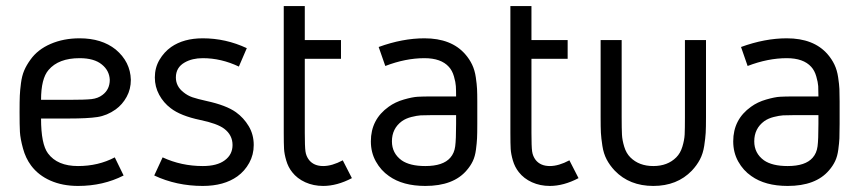

<svg xmlns="http://www.w3.org/2000/svg" viewBox="-20 -611 2855 637"><path d="M139.2 -102.1Q170.4 -60.1 238.8 -60.1Q306.2 -60.1 360.8 -88.9L390.1 -28.8Q322.3 5.9 238.8 5.9Q187.5 5.9 147.5 -11.7Q107.4 -29.3 83 -62Q64.9 -86.4 56.2 -118.7Q47.4 -150.9 46.1 -173.3Q44.9 -195.8 44.9 -238.8Q44.9 -275.9 45.7 -293.5Q46.4 -311 49.6 -335.2Q52.7 -359.4 60.3 -377.2Q67.9 -395 81.1 -413.1Q105 -446.8 147.9 -465.3Q190.9 -483.9 244.1 -483.9Q317.4 -483.9 363.8 -446.8Q412.6 -405.8 414.1 -346.2Q414.1 -314.9 400.1 -289.6Q386.2 -264.2 363.8 -248Q335 -227.5 303 -222.7Q271 -217.8 208 -217.8H116.2Q116.2 -132.8 139.2 -102.1ZM344.2 -346.2Q342.8 -377 317.9 -397Q292.5 -418 244.1 -418Q174.3 -418 141.1 -378.9Q116.2 -350.1 116.2 -279.8H208Q262.2 -279.8 283.7 -282.2Q305.2 -284.7 319.8 -295.9Q344.2 -314 344.2 -346.2Z M798.8 -451.2 772.5 -390.1Q713.9 -418 652.8 -418Q617.7 -418 592.8 -403.8Q563.5 -387.2 563.5 -354Q563.5 -324.7 588.4 -305.2Q602.1 -293.9 618.4 -288.3Q634.8 -282.7 665.5 -275.9Q730.5 -261.7 762.7 -238.8Q788.6 -220.2 805.2 -192.4Q821.8 -164.6 821.8 -129.9Q821.8 -97.7 806.9 -70.6Q792 -43.5 767.6 -25.9Q723.1 5.9 652.8 5.9Q565.4 5.9 491.7 -28.8L519.5 -88.9Q581.5 -60.1 652.8 -60.1Q700.2 -60.1 725.6 -79.1Q751.5 -98.1 751.5 -129.9Q751.5 -163.1 723.6 -184.1Q700.7 -201.2 644.5 -212.9Q579.1 -226.6 546.4 -252Q522.5 -270 508.1 -296.6Q493.7 -323.2 493.7 -354Q493.7 -386.2 509 -412.4Q524.4 -438.5 547.9 -455.1Q589.4 -483.9 652.8 -483.9Q729 -483.9 798.8 -451.2Z M991.2 -169.9Q991.2 -125 993.4 -108.9Q995.6 -92.8 1005.4 -80.1Q1021.5 -60.1 1052.2 -60.1Q1081.5 -60.1 1117.2 -79.1L1147.5 -20Q1098.1 5.9 1052.2 5.9Q1020 5.9 992.9 -6.3Q965.8 -18.6 949.2 -40Q936 -56.6 929.7 -78.4Q923.3 -100.1 922.4 -116.9Q921.4 -133.8 921.4 -169.9V-590.8H991.2V-478H1111.3V-416H991.2Z M1563.5 -200.2Q1563.5 -168 1562.7 -152.3Q1562 -136.7 1559.1 -114.5Q1556.2 -92.3 1548.6 -76.4Q1541 -60.5 1528.3 -45.9Q1484.4 5.9 1391.1 5.9Q1316.4 5.9 1270.5 -26.9Q1243.7 -45.4 1227.1 -75.2Q1210.4 -105 1210.4 -142.1Q1210.4 -214.8 1269.5 -256.8Q1291 -272.5 1319.8 -280.8Q1348.6 -289.1 1366 -290Q1383.3 -291 1411.1 -291H1493.2Q1493.2 -312.5 1492.4 -325.2Q1491.7 -337.9 1486.1 -357.4Q1480.5 -377 1469.2 -389.2Q1443.4 -418 1388.2 -418Q1325.7 -418 1258.3 -392.1L1236.3 -455.1Q1315.4 -483.9 1388.2 -483.9Q1477.5 -483.9 1523.4 -431.2Q1537.6 -415 1546.4 -396.5Q1555.2 -377.9 1558.6 -354.5Q1562 -331.1 1562.7 -315.9Q1563.5 -300.8 1563.5 -273.9ZM1493.2 -200.2V-229H1411.1Q1388.2 -229 1375.7 -228.3Q1363.3 -227.5 1345 -222.9Q1326.7 -218.3 1313.5 -209Q1280.3 -184.6 1280.3 -142.1Q1280.3 -102.5 1312.5 -79.1Q1339.8 -60.1 1391.1 -60.1Q1450.2 -60.1 1474.1 -87.9Q1487.3 -103 1490.2 -125.5Q1493.2 -147.9 1493.2 -200.2Z M1743.2 -169.9Q1743.2 -125 1745.4 -108.9Q1747.6 -92.8 1757.3 -80.1Q1773.4 -60.1 1804.2 -60.1Q1833.5 -60.1 1869.1 -79.1L1899.4 -20Q1850.1 5.9 1804.2 5.9Q1772 5.9 1744.9 -6.3Q1717.8 -18.6 1701.2 -40Q1688 -56.6 1681.6 -78.4Q1675.3 -100.1 1674.3 -116.9Q1673.3 -133.8 1673.3 -169.9V-590.8H1743.2V-478H1863.3V-416H1743.2Z M1972.7 -478H2042.5V-222.2Q2042.5 -183.1 2043.5 -164.6Q2044.4 -146 2051 -124.3Q2057.6 -102.5 2071.3 -88.9Q2100.1 -60.1 2147.5 -60.1Q2194.8 -60.1 2223.6 -88.9Q2237.3 -102.5 2243.9 -124.3Q2250.5 -146 2251.5 -164.6Q2252.4 -183.1 2252.4 -222.2V-478H2322.3V-222.2Q2322.3 -188 2321.3 -170.4Q2320.3 -152.8 2316.4 -127.2Q2312.5 -101.6 2302.2 -82Q2292 -62.5 2275.4 -44.9Q2226.6 5.9 2147.5 5.9Q2068.4 5.9 2019.5 -44.9Q2002.9 -62.5 1992.7 -82Q1982.4 -101.6 1978.5 -127.2Q1974.6 -152.8 1973.6 -170.4Q1972.7 -188 1972.7 -222.2Z M2765.6 -200.2Q2765.6 -168 2764.9 -152.3Q2764.2 -136.7 2761.2 -114.5Q2758.3 -92.3 2750.7 -76.4Q2743.2 -60.5 2730.5 -45.9Q2686.5 5.9 2593.3 5.9Q2518.6 5.9 2472.7 -26.9Q2445.8 -45.4 2429.2 -75.2Q2412.6 -105 2412.6 -142.1Q2412.6 -214.8 2471.7 -256.8Q2493.2 -272.5 2522 -280.8Q2550.8 -289.1 2568.1 -290Q2585.4 -291 2613.3 -291H2695.3Q2695.3 -312.5 2694.6 -325.2Q2693.8 -337.9 2688.2 -357.4Q2682.6 -377 2671.4 -389.2Q2645.5 -418 2590.3 -418Q2527.8 -418 2460.4 -392.1L2438.5 -455.1Q2517.6 -483.9 2590.3 -483.9Q2679.7 -483.9 2725.6 -431.2Q2739.7 -415 2748.5 -396.5Q2757.3 -377.9 2760.7 -354.5Q2764.2 -331.1 2764.9 -315.9Q2765.6 -300.8 2765.6 -273.9ZM2695.3 -200.2V-229H2613.3Q2590.3 -229 2577.9 -228.3Q2565.4 -227.5 2547.1 -222.9Q2528.8 -218.3 2515.6 -209Q2482.4 -184.6 2482.4 -142.1Q2482.4 -102.5 2514.6 -79.1Q2542 -60.1 2593.3 -60.1Q2652.3 -60.1 2676.3 -87.9Q2689.5 -103 2692.4 -125.5Q2695.3 -147.9 2695.3 -200.2Z"/></svg>

Font: Gidolinya
Style: Regular
Weight: 400
Version: Version 1.0.3